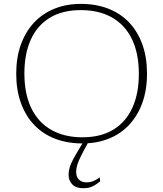

<svg xmlns="http://www.w3.org/2000/svg" viewBox="-20 -728 840 988"><path d="M396 -708Q475 -708 538 -683.2Q601 -658.5 645.2 -611.5Q689.5 -564.5 713 -498.2Q736.5 -432 736.5 -349Q736.5 -265.5 712.5 -199Q688.5 -132.5 644.8 -85.8Q601 -39 539.8 -14.5Q478.5 10 404 10Q325 10 262 -14.8Q199 -39.5 154.8 -86.5Q110.5 -133.5 87 -199.8Q63.5 -266 63.5 -349Q63.5 -432.5 87.5 -498.8Q111.5 -565 155.2 -611.8Q199 -658.5 260.2 -683.2Q321.5 -708 396 -708ZM404 -21.5Q499 -21.5 563.8 -61.2Q628.5 -101 661.5 -174.2Q694.5 -247.5 694.5 -347Q694.5 -454 658.5 -527.5Q622.5 -601 555.5 -638.5Q488.5 -676 396 -676Q301 -676 236.2 -636.5Q171.5 -597 138.5 -524Q105.5 -451 105.5 -350.5Q105.5 -244 141.5 -170.5Q177.5 -97 244.8 -59.2Q312 -21.5 404 -21.5ZM411 47Q396 75 387.5 94.5Q379 114 375.5 128.5Q372 143 372 157.5Q372 182 386.2 196.2Q400.5 210.5 426 210.5Q443 210.5 458 204.8Q473 199 493.5 185L495.5 205Q478.5 219 464.2 227Q450 235 436.5 237.8Q423 240.5 407.5 240.5Q370.5 240.5 351.8 220.5Q333 200.5 333 172.5Q333 159 335.8 144.8Q338.5 130.5 347 111.2Q355.5 92 372 64L410 0H436.5Z"/></svg>

Font: Newsreader 9pt ExtraLight
Style: Regular
Weight: 250
Designer: Hugues Gentile
Foundry: Production Type
Version: Version 1.003